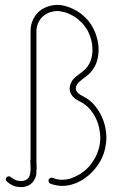

<svg xmlns="http://www.w3.org/2000/svg" viewBox="-20 -766 510 785"><path d="M235 -31C222 -31 208 -33 196 -39C189 -41 182 -38 179 -32C177 -25 180 -18 186 -15C202 -9 219 -6 235 -6C249 -6 262 -8 275 -12C290 -16 304 -23 318 -31C331 -40 343 -49 354 -60C365 -71 375 -83 383 -96C392 -109 399 -124 404 -138C409 -153 412 -168 414 -184C414 -190 415 -197 415 -204C415 -215 414 -226 412 -237C409 -255 404 -272 396 -289C389 -305 379 -320 368 -334C355 -350 338 -363 320 -372C309 -378 303 -381 298 -387C295 -390 291 -395 290 -402C290 -403 290 -404 290 -405C290 -409 291 -414 294 -419C297 -424 301 -429 307 -434C313 -439 319 -444 326 -449C337 -457 348 -466 356 -477C365 -489 372 -501 376 -515C381 -531 383 -547 383 -563V-564C383 -580 381 -596 376 -612C372 -628 365 -644 357 -658C349 -672 339 -685 327 -696C315 -708 301 -718 287 -725C273 -733 257 -739 241 -743C232 -745 223 -746 214 -746C207 -746 200 -745 193 -744C177 -741 162 -735 148 -726C122 -707 105 -675 105 -642V-117C104 -113 104 -109 104 -105C104 -96 105 -87 105 -78C105 -76 105 -74 105 -72C104 -66 104 -60 103 -55C102 -50 100 -45 98 -41C93 -34 86 -29 77 -27C73 -26 70 -26 66 -26C60 -26 55 -27 49 -28C40 -31 32 -36 24 -42C19 -47 11 -46 7 -41C2 -36 3 -28 8 -24C18 -15 29 -8 42 -4C50 -2 58 -1 66 -1C72 -1 77 -1 83 -3C97 -6 110 -14 118 -27C123 -34 126 -42 128 -50C129 -57 129 -65 129 -72C129 -74 130 -76 130 -78C130 -87 129 -96 129 -105C129 -109 129 -113 129 -117V-642C130 -667 143 -691 163 -705C173 -712 185 -717 197 -719C203 -720 208 -721 214 -721C221 -721 228 -720 235 -718C249 -716 262 -710 275 -703C288 -697 299 -688 309 -678C320 -669 328 -657 336 -645C343 -633 348 -620 352 -606C356 -592 358 -578 358 -564V-563C358 -549 356 -535 352 -522C349 -512 343 -501 337 -493C330 -484 321 -476 312 -469C305 -464 298 -459 291 -453C280 -444 274 -436 272 -430C268 -423 265 -414 265 -405C265 -402 265 -400 265 -399C267 -387 272 -377 280 -369C289 -360 302 -353 309 -350C324 -342 338 -331 349 -318C359 -306 367 -293 374 -278C380 -264 385 -249 387 -233C389 -223 390 -214 390 -204C390 -198 390 -192 389 -186C388 -173 385 -159 380 -147C376 -134 370 -121 362 -110C355 -98 347 -87 337 -78C327 -68 316 -60 305 -53C293 -46 280 -40 268 -36C257 -33 246 -31 235 -31Z"/></svg>

Font: LS
Style: Light
Weight: 300
Designer: BSozoo
Foundry: BSozoo
Version: Version 001.000